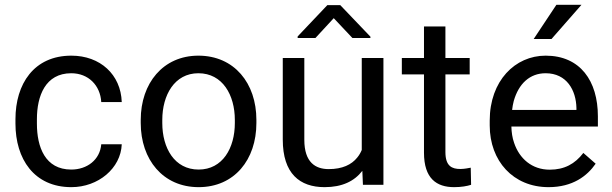

<svg xmlns="http://www.w3.org/2000/svg" viewBox="-20 -770 2548 800"><path d="M276.9 -63.5C168 -63.5 133.8 -157.2 133.8 -254.9V-273.4C133.8 -370.1 168.9 -464.8 276.9 -464.8C348.1 -464.8 397.9 -414.6 401.9 -344.7H487.3C483.4 -459.5 397.5 -538.1 277.3 -538.1C121.1 -538.1 44.4 -419.9 44.4 -273.4V-254.9C44.4 -108.4 121.6 9.8 277.3 9.8C389.6 9.8 483.4 -68.8 487.3 -168.9H401.9C396.5 -104 342.8 -63.5 276.9 -63.5Z M566.4 -257.3C566.4 -105 659.2 9.8 807.6 9.8C957 9.8 1048.3 -105 1048.3 -257.3V-270.5C1048.3 -423.3 956.1 -538.1 806.6 -538.1C659.7 -538.1 566.4 -423.3 566.4 -270.5ZM656.2 -270.5C656.2 -373.5 707 -464.8 806.6 -464.8C907.7 -464.8 958.5 -373.5 958.5 -270.5V-257.3C958.5 -153.3 907.7 -63.5 807.6 -63.5C707 -63.5 656.2 -153.3 656.2 -257.3Z M1489.7 -58.1 1492.2 0H1577.6V-528.3H1487.3V-145C1482.4 -133.3 1476.1 -122.6 1468.3 -113.3C1444.8 -84 1406.7 -65.4 1349.6 -65.4C1294.9 -65.4 1248 -92.8 1248 -187.5V-528.3H1158.2V-188.5C1158.2 -46.4 1229 9.8 1332.5 9.8C1405.8 9.8 1456.5 -15.1 1489.7 -58.1ZM1397.9 -748.5H1343.8L1220.2 -618.2V-611.8H1294.4L1370.6 -694.3L1448.2 -611.8H1523.4V-617.2Z M1937 -528.3H1835.9V-659.7H1746.6V-528.3H1654.3V-460H1746.6V-133.8C1746.6 -25.9 1799.3 9.8 1872.1 9.8C1901.9 9.8 1926.3 5.4 1942.9 0L1941.4 -71.3C1931.2 -69.3 1914.1 -65.9 1897.9 -65.9C1863.8 -65.9 1835.9 -77.1 1835.9 -136.2V-460H1937Z M2265.6 9.8C2366.7 9.8 2426.8 -37.1 2461.9 -87.9L2410.6 -132.8C2375.5 -86.9 2331.5 -63 2270.5 -63C2196.3 -63 2144 -109.4 2122.1 -174.8C2114.7 -195.8 2111.3 -218.8 2110.8 -242.7H2471.2V-285.2C2471.2 -432.6 2397.9 -538.1 2253.4 -538.1C2126.5 -538.1 2020.5 -433.6 2020.5 -267.6V-247.1C2020.5 -99.6 2118.2 9.8 2265.6 9.8ZM2120.6 -349.1C2141.1 -421.4 2187.5 -464.8 2253.4 -464.8C2341.3 -464.8 2380.4 -394 2381.8 -319.8V-312H2113.8C2115.2 -325.2 2117.7 -337.4 2120.6 -349.1ZM2203.6 -607.4H2277.8L2402.8 -750H2298.3Z"/></svg>

Font: Bert Sans
Style: Regular
Weight: 400
Designer: Christian Robertson (Google), Cristiano Sobral
Foundry: Google, Cristiano Sobral
Version: Version 3.101